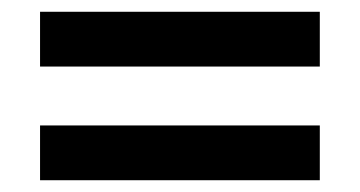

<svg xmlns="http://www.w3.org/2000/svg" viewBox="-20 -515 612 326"><path d="M48 -402V-495H523V-402ZM48 -209V-302H523V-209Z"/></svg>

Font: Noto Sans Hanifi Rohingya SemiBold
Style: Regular
Weight: 600
Version: Version 2.101